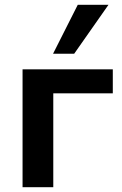

<svg xmlns="http://www.w3.org/2000/svg" viewBox="-20 -780 508 800"><path d="M74 0V-491H450V-391H202V0ZM201 -556 304 -760H432L289 -556Z"/></svg>

Font: Nunito Sans 11pt
Style: Bold
Weight: 700
Version: Version 3.101;gftools[0.9.27]